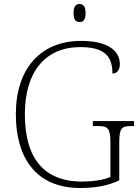

<svg xmlns="http://www.w3.org/2000/svg" viewBox="-20 -928 699 958"><path d="M377 -818C395 -818 407 -828 407 -863C407 -897 395 -908 377 -908C359 -908 347 -897 347 -863C347 -828 359 -818 377 -818ZM379 10C460 10 519 -2 575 -28V-214C575 -288 586 -299 633 -299H649V-324H443V-299H470C518 -299 531 -288 531 -215V-45C498 -30 442 -22 390 -22C188 -22 104 -152 104 -358C104 -570 206 -693 381 -693C506 -693 541 -643 541 -561C563 -561 578 -577 578 -609C578 -669 526 -724 385 -724C182 -724 59 -585 59 -358C59 -137 163 10 379 10Z"/></svg>

Font: Noto Serif Devanagari ExtraLight
Style: Regular
Weight: 200
Designer: Universal Thirst, Indian Type Foundry and the Monotype Design Team
Foundry: Monotype Imaging Inc.
Version: Version 2.004